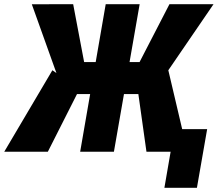

<svg xmlns="http://www.w3.org/2000/svg" viewBox="-62 -731 1062 925"><path d="M246.1 -277.8 91.3 -710.4 290.5 -710.9 343.3 -432.1H447.3L400.9 -277.8ZM321.3 -302.2 168.5 0H-41.5L190.4 -392.6ZM610.8 -710.9 486.8 0H324.2L447.3 -710.9ZM966.8 -710.9 670.4 -277.8H508.8L514.2 -432.1H610.4L754.4 -710.9ZM643.6 0 599.6 -313 748 -396.5 841.3 0ZM936 -108.9 886.7 173.8H730L778.8 -108.9Z"/></svg>

Font: Roboto Condensed Black
Style: Italic
Weight: 900
Italic angle: -12°
Designer: Christian Robertson
Foundry: Google
Version: Version 3.008; 2023